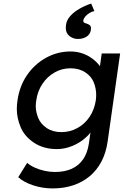

<svg xmlns="http://www.w3.org/2000/svg" viewBox="-20 -824 692 1074"><path d="M274 230Q218 230 165 212.5Q112 195 82 167L132 87Q149 102 174.5 113.5Q200 125 229 131.5Q258 138 287 138Q342 138 381.5 120Q421 102 445 67Q469 32 477 -20L486 -83Q476 -68 460 -55Q429 -26 385.5 -8Q342 10 299 10Q224 10 170.5 -25.5Q117 -61 95.5 -112.5Q74 -164 74 -214Q74 -238 78 -263Q89 -342 131 -403.5Q173 -465 237 -500.5Q301 -536 374 -536Q404 -536 430.5 -528.5Q457 -521 479.5 -507.5Q502 -494 518 -478Q530 -466 539 -454L549 -525H652L582 -32Q573 31 547.5 79.5Q522 128 482 161.5Q442 195 389.5 212.5Q337 230 274 230ZM323 -85Q372 -85 413.5 -108Q455 -131 481.5 -171Q508 -211 516 -263Q518 -279 518 -294Q518 -328 505 -362Q492 -396 457.5 -419Q423 -442 374 -442Q326 -442 285 -418.5Q244 -395 217 -354.5Q190 -314 183 -263Q180 -246 180 -230Q180 -199 193.5 -165Q207 -131 241 -108Q275 -85 323 -85ZM416 -606Q389 -606 368.5 -622.5Q348 -639 348 -667Q348 -675 349 -683Q352 -709 369 -729.5Q386 -750 408.5 -765Q431 -780 453.5 -790Q476 -800 490 -804L508 -762Q495 -760 481 -751.5Q467 -743 457.5 -732Q448 -721 446 -710Q446 -709 446 -707Q446 -700 451.5 -697Q457 -694 465 -692Q474 -689 481.5 -683.5Q489 -678 489 -665Q489 -660 488 -655Q484 -631 463.5 -618.5Q443 -606 416 -606Z"/></svg>

Font: Lexend
Style: Italic
Weight: 400
Italic angle: -8.13011°
Designer: Bonnie Shaver-Troup, Thomas Jockin
Foundry: Lexend
Version: Version 1.007